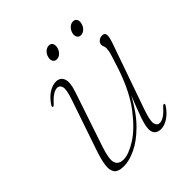

<svg xmlns="http://www.w3.org/2000/svg" viewBox="-164 -686 805 805"><g transform="rotate(-45 239.0 -283.5)"><path d="M417.5 -58.5Q421 -56.5 416.5 -48.5Q398 -21 376 -6.8Q354 7.5 333.5 7.5Q317 7.5 306.5 -1.2Q296 -10 296 -29.5Q296 -50.5 309.5 -88.5Q323 -126.5 345 -181Q307.5 -112 265.5 -70.5Q223.5 -29 184 -10.8Q144.5 7.5 114 7.5Q80 7.5 68.8 -8.2Q57.5 -24 61.8 -52.8Q66 -81.5 79.5 -121L155.5 -344Q171.5 -390.5 167 -407Q162.5 -423.5 147.5 -423.5Q137 -423.5 123.2 -415.5Q109.5 -407.5 89.5 -385.5Q82.5 -377.5 78.5 -379.5Q74.5 -381.5 79 -389.5Q97.5 -417.5 119.5 -431.5Q141.5 -445.5 162 -445.5Q187 -445.5 195.8 -424Q204.5 -402.5 189.5 -358L108 -115.5Q88 -56.5 95.8 -35Q103.5 -13.5 132.5 -13.5Q163 -13.5 209.2 -42.5Q255.5 -71.5 303.2 -134Q351 -196.5 385 -297Q397 -333.5 402.8 -352.5Q408.5 -371.5 410 -380Q411.5 -388.5 411.5 -394Q411.5 -403 408.8 -407.8Q406 -412.5 406 -420Q406 -430.5 415.2 -438Q424.5 -445.5 436 -445.5Q450.5 -445.5 452.5 -433.2Q454.5 -421 444 -391L342.5 -101.5Q324.5 -50.5 328.5 -32.5Q332.5 -14.5 348.5 -14.5Q359 -14.5 372.8 -22.8Q386.5 -31 406 -53Q413.5 -60.5 417.5 -58.5ZM231.5 -508.5Q219 -508.5 214 -518.2Q209 -528 212.5 -541Q215.5 -554.5 225.8 -564Q236 -573.5 248.5 -573.5Q261 -573.5 265.8 -564Q270.5 -554.5 267 -541Q264 -528 254 -518.2Q244 -508.5 231.5 -508.5ZM374.5 -508.5Q362.5 -508.5 357.2 -518.2Q352 -528 355.5 -541Q359 -554.5 369.2 -564Q379.5 -573.5 391.5 -573.5Q403.5 -573.5 408.8 -564Q414 -554.5 410 -541Q407 -528 397 -518.2Q387 -508.5 374.5 -508.5Z"/></g></svg>

Font: Fraunces 72pt S000 Thin
Style: Italic
Weight: 100
Italic angle: -16°
Version: Version 1.000; ttfautohint (v1.8.3)